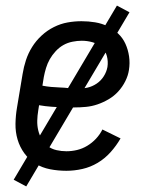

<svg xmlns="http://www.w3.org/2000/svg" viewBox="-20 -604 540 688"><path d="M218 8Q188 8 159.5 2.5Q131 -3 107.5 -17.5Q84 -32 67.5 -54.5Q51 -77 43 -104Q35 -131 35.5 -160.5Q36 -190 41 -219L61 -339Q65 -364 73 -388.5Q81 -413 95 -435.5Q109 -458 129 -476.5Q149 -495 173 -507Q197 -519 222 -523.5Q247 -528 272 -528Q297 -528 321 -524Q345 -520 365.5 -510Q386 -500 403 -484Q420 -468 429.5 -447Q439 -426 442.5 -402Q446 -378 442 -353Q439 -333 429 -313Q419 -293 404 -276.5Q389 -260 369.5 -248.5Q350 -237 329.5 -230Q309 -223 288 -221Q267 -219 246 -219H209Q187 -220 165 -221.5Q143 -223 120 -227L117 -208Q114 -190 113.5 -172Q113 -154 117 -137Q121 -120 130 -105Q139 -90 152 -80Q165 -70 182.5 -66Q200 -62 218 -62Q237 -62 256 -66.5Q275 -71 292.5 -81.5Q310 -92 324 -107Q338 -122 347 -140L412 -108Q397 -82 376.5 -59Q356 -36 330 -20.5Q304 -5 275 1.5Q246 8 218 8ZM259 -286Q276 -286 293.5 -290Q311 -294 326.5 -304.5Q342 -315 352 -331Q362 -347 365 -364Q368 -384 363 -403Q358 -422 344.5 -434.5Q331 -447 312 -452.5Q293 -458 273 -458Q257 -458 239.5 -454.5Q222 -451 207 -442.5Q192 -434 179.5 -420.5Q167 -407 158.5 -392Q150 -377 145 -360.5Q140 -344 137 -328L132 -297Q147 -294 163 -292.5Q179 -291 195.5 -290.5Q212 -290 227.5 -288Q243 -286 259 -286ZM74 64 29 40 399 -584 444 -560Z"/></svg>

Font: Iosevka Curly Slab
Style: Italic
Weight: 400
Italic angle: -9°
Monospace: yes
Designer: Belleve Invis
Foundry: Belleve Invis
Version: Version 22.1.2; ttfautohint (v1.8.4)